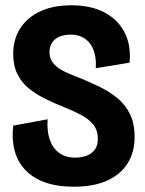

<svg xmlns="http://www.w3.org/2000/svg" viewBox="-20 -693 550 726"><path d="M259 13Q196 13 150 -3.5Q104 -20 75 -51Q46 -82 35 -124.5Q24 -167 30 -218L160 -242Q157 -198 168 -165.5Q179 -133 203.5 -115Q228 -97 263 -97Q290 -97 309.5 -105Q329 -113 339.5 -128.5Q350 -144 350 -167Q350 -200 333 -221.5Q316 -243 286.5 -258.5Q257 -274 222 -288Q187 -302 153 -318.5Q119 -335 91 -357Q63 -379 46.5 -411.5Q30 -444 30 -489Q30 -545 56.5 -586Q83 -627 132 -650Q181 -673 250 -673Q323 -673 374 -646.5Q425 -620 450.5 -571.5Q476 -523 470 -456L342 -435Q344 -462 339 -485.5Q334 -509 322 -526Q310 -543 291.5 -552.5Q273 -562 248 -562Q222 -562 204 -554Q186 -546 176.5 -531Q167 -516 167 -496Q167 -470 183.5 -451.5Q200 -433 227.5 -420.5Q255 -408 287 -396Q323 -381 359 -363.5Q395 -346 424.5 -321.5Q454 -297 471.5 -261.5Q489 -226 489 -175Q489 -118 463 -76Q437 -34 386 -10.5Q335 13 259 13Z"/></svg>

Font: Bricolage Grotesque 72pt SemiCondensed
Style: Bold
Weight: 700
Width: 4
Designer: Mathieu Triay
Foundry: Atelier Triay
Version: Version 1.001;gftools[0.9.33.dev8+g029e19f]